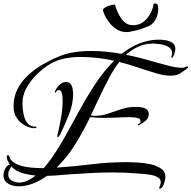

<svg xmlns="http://www.w3.org/2000/svg" viewBox="-31 -996 1116 1119"><path d="M900 103Q896 103 896 100Q896 98 901 87Q906 76 906 66Q906 48 889.5 38Q873 28 849.5 23.5Q826 19 803.5 17.5Q781 16 769 15Q699 9 627 9Q572 9 518 11.5Q464 14 409 18Q368 20 326 24Q284 28 243 29Q207 55 164 72.5Q121 90 76 90Q57 90 36.5 83.5Q16 77 2.5 62.5Q-11 48 -11 25Q-11 15 -6.5 1Q-2 -13 6.5 -24Q15 -35 27 -35Q22 -43 15 -57.5Q8 -72 8 -80Q8 -84 10 -88Q12 -92 16 -92Q19 -92 20.5 -89Q22 -86 23 -84Q25 -77 28 -71.5Q31 -66 36 -61Q54 -41 88 -31Q122 -21 158.5 -18.5Q195 -16 220 -16H224Q235 -29 245.5 -42Q256 -55 266 -69Q313 -136 355 -212.5Q397 -289 439.5 -366Q482 -443 529.5 -514Q577 -585 634 -642Q586 -653 536.5 -658.5Q487 -664 438 -664Q374 -664 321 -649Q268 -634 218 -593Q189 -570 161.5 -538.5Q134 -507 117 -471Q100 -435 100 -395Q100 -377 102.5 -353.5Q105 -330 112.5 -308Q120 -286 135 -272Q150 -258 175 -258Q177 -258 179.5 -257.5Q182 -257 182 -254Q182 -251 176.5 -250Q171 -249 169 -249Q148 -249 126 -259Q89 -276 68.5 -305.5Q48 -335 48 -375Q48 -432 71 -477Q94 -522 132.5 -557.5Q171 -593 217.5 -620Q264 -647 310 -666Q355 -685 403.5 -692Q452 -699 501 -699Q545 -699 590 -694.5Q635 -690 678 -682Q725 -720 780.5 -742.5Q836 -765 897 -765Q915 -765 937 -761Q959 -757 975 -745.5Q991 -734 991 -710Q991 -706 988 -693.5Q985 -681 980 -670Q975 -659 970 -659Q968 -659 968 -662Q968 -668 970 -673.5Q972 -679 972 -686Q972 -710 951.5 -722Q931 -734 905 -738Q879 -742 861 -742Q815 -742 776 -724.5Q737 -707 703 -677Q748 -668 792.5 -656.5Q837 -645 881 -632Q913 -623 955 -612Q997 -601 1030 -601Q1042 -601 1050 -605Q1058 -609 1062 -609Q1065 -609 1065 -606Q1065 -602 1062.5 -599.5Q1060 -597 1057 -595Q1032 -576 1014 -565.5Q996 -555 961 -555Q940 -555 919.5 -559Q899 -563 879 -569Q825 -585 772 -603Q719 -621 664 -635Q633 -595 603.5 -539.5Q574 -484 547.5 -427Q521 -370 498 -323L507 -322Q512 -321 516 -321Q520 -321 524 -321Q562 -321 599.5 -334Q637 -347 677 -360Q717 -373 760 -373Q775 -373 792.5 -370.5Q810 -368 823 -359Q836 -350 836 -330Q836 -308 817.5 -292Q799 -276 781 -268Q777 -266 775 -266Q772 -266 772 -268Q772 -273 780 -276Q788 -279 788 -290Q788 -302 776 -306.5Q764 -311 750 -312Q736 -313 728 -313Q690 -313 652 -311Q614 -309 576 -309Q556 -309 535 -310Q514 -311 494 -313Q456 -234 409 -157.5Q362 -81 299 -19Q401 -26 502 -38.5Q603 -51 706 -51Q732 -51 770 -49Q808 -47 845 -39Q882 -31 907.5 -13.5Q933 4 933 36Q933 44 929 60.5Q925 77 918 90Q911 103 900 103ZM305 -196Q304 -196 303.5 -198Q303 -200 303 -201Q303 -207 304.5 -212.5Q306 -218 307 -223Q318 -268 326 -316.5Q334 -365 334 -411Q334 -419 333 -433Q332 -447 327.5 -459Q323 -471 312 -471Q301 -471 298 -463.5Q295 -456 290 -456Q288 -456 288 -459Q288 -461 290 -465Q298 -484 315 -501Q332 -518 354 -518Q372 -518 381 -506Q390 -494 392.5 -477.5Q395 -461 395 -447Q395 -389 371.5 -330Q348 -271 323 -219Q322 -215 315.5 -205.5Q309 -196 305 -196ZM80 68Q107 68 132 55.5Q157 43 177 27Q140 24 100.5 13Q61 2 35 -26Q29 -14 23 -4Q17 6 17 20Q17 45 37.5 56.5Q58 68 80 68ZM707 -809Q674 -809 648.5 -825.5Q623 -842 605 -865.5Q587 -889 578 -910Q569 -931 569 -941Q578 -953 597 -960Q616 -967 638 -970Q653 -919 679 -884Q705 -849 743 -849Q782 -849 808 -871Q834 -893 848 -922Q862 -951 864 -973Q867 -976 872 -976Q881 -976 888 -969Q891 -956 891 -942Q891 -908 873.5 -878.5Q856 -849 821 -838Q801 -830 788.5 -826Q776 -822 763.5 -819Q751 -816 731 -812Q719 -809 707 -809Z"/></svg>

Font: My Soul
Style: Regular
Weight: 400
Designer: Robert E. Leuschke
Foundry: Robert E. Leuschke
Version: Version 1.010; ttfautohint (v1.8.4.7-5d5b)